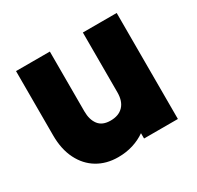

<svg xmlns="http://www.w3.org/2000/svg" viewBox="-120 -657 834 811"><g transform="rotate(-30 296.5 -251.5)"><path d="M538 -517Q538 -389 538 -258.5Q538 -128 538 0Q498 0 456 0Q414 0 373 0Q373 -7 373 -13Q373 -19 373 -26Q346 -7 312.5 3.5Q279 14 240 14Q183 14 139.5 -12Q96 -38 71.5 -87Q47 -136 47 -203Q47 -281 47 -360Q47 -439 47 -517Q88 -517 130 -517Q172 -517 212 -517Q212 -445 212 -371Q212 -297 212 -225Q212 -185 230.5 -160.5Q249 -136 289 -136Q329 -136 351 -159Q373 -182 373 -225Q373 -297 373 -371Q373 -445 373 -517Q414 -517 456 -517Q498 -517 538 -517Z"/></g></svg>

Font: Tilt Warp
Style: Regular
Weight: 400
Designer: Andy Clymer
Foundry: Andy Clymer
Version: Version 1.000